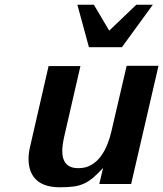

<svg xmlns="http://www.w3.org/2000/svg" viewBox="-20 -780 692 814"><path d="M101 -106Q101 -132 108 -160L186 -500H321L252 -200Q244 -163 244 -140Q244 -67 312 -67Q344 -67 367.5 -81Q391 -95 407.5 -117.5Q424 -140 435 -167.5Q446 -195 452 -222L517 -501H652L536 0H401L417 -68Q395 -44 376.5 -28Q358 -12 338 -2.5Q318 7 294 10.5Q270 14 235 14Q167 14 134 -17.5Q101 -49 101 -106ZM497 -580H357L308 -760H378L443 -650L558 -760H628Z"/></svg>

Font: Perun
Style: Bold Italic
Weight: 700
Italic angle: -12°
Foundry: Copyright (c) Stefan Peev, Context Ltd, 2016
Version: Version 1.027